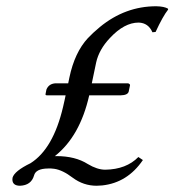

<svg xmlns="http://www.w3.org/2000/svg" viewBox="-20 -590 563 620"><path d="M290.5 -388.2 276.4 -320.8H394Q399.9 -318.8 399.9 -314.9L395.5 -293.9Q392.1 -282.7 370.1 -282.2H268.1Q238.3 -149.9 157.2 -85.9Q157.2 -85.9 162.1 -85.9Q223.1 -85.9 263.2 -60.5Q293.9 -42 319.8 -42Q387.7 -43 426.8 -83L441.4 -73.2Q391.6 0 310.1 8.8Q300.3 9.8 292 9.8Q249.5 9.8 214.8 -16.1Q182.1 -41 155.3 -44.9Q145 -46.4 134.8 -45.9Q95.2 -45.4 89.8 -22.9Q80.6 8.3 44.9 9.8Q21 9.8 20 -9.3Q20 -13.2 20.5 -16.1Q26.4 -37.6 78.6 -63Q151.9 -109.4 183.6 -244.6Q186 -255.4 188.5 -266.1L191.9 -282.2H131.8Q126.5 -282.2 127 -285.6Q127.4 -287.1 127.4 -288.1L129.9 -300.8Q137.2 -318.8 157.2 -320.8H200.2L204.1 -339.8Q221.2 -420.9 263.7 -466.8Q279.8 -483.9 302.7 -502.9Q384.3 -569.8 484.4 -569.8Q510.3 -569.3 522.5 -562L522.9 -559.1Q505.9 -537.6 482.4 -486.8L472.2 -485.8Q459 -516.1 427.7 -517.1Q381.3 -517.1 335 -467.3Q299.8 -430.2 290.5 -388.2Z"/></svg>

Font: Linux Biolinum Capitals O
Style: Italic Samll Caps
Weight: 400
Italic angle: -12°
Designer: Philipp H. Poll
Foundry: Philipp H. Poll
Version: Version 0.6.2